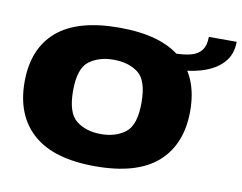

<svg xmlns="http://www.w3.org/2000/svg" viewBox="-71 -722 1036 822"><g transform="rotate(10 447.0 -311.0)"><path d="M390 4.5Q571.5 4.5 660.8 -74.8Q750 -154 750 -299Q750 -444 660.8 -521Q571.5 -598 390 -598Q209 -598 119.5 -521Q30 -444 30 -299Q30 -154 119.5 -74.8Q209 4.5 390 4.5ZM390 -135.5Q326 -135.5 283.5 -168Q241 -200.5 241 -297.5Q241 -395 283.5 -426.8Q326 -458.5 390 -458.5Q454.5 -458.5 496.5 -426.8Q538.5 -395 538.5 -297.5Q538.5 -200.5 496.5 -168Q454.5 -135.5 390 -135.5ZM635.5 -530.5V-462.5Q714 -462.5 771.8 -480.5Q829.5 -498.5 862 -534.5Q894.5 -570.5 894.5 -625.5H773.5Q773.5 -589.5 758.8 -568.8Q744 -548 713.8 -539.2Q683.5 -530.5 635.5 -530.5Z"/></g></svg>

Font: Anybody SemiExpanded ExtraBold
Style: Regular
Weight: 800
Width: 6
Version: Version 1.113;gftools[0.9.25]